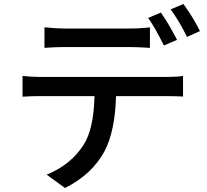

<svg xmlns="http://www.w3.org/2000/svg" viewBox="-20 -880 1040 963"><path d="M802 -652Q757 -743 723 -790L787 -817Q828 -758 868 -680ZM301 -644Q257 -644 203 -640V-743Q263 -737 300 -737H632Q686 -737 732 -743V-640Q668 -644 632 -644ZM814 -494Q867 -494 898 -499V-396Q852 -398 814 -398H562Q557 -223 505 -123Q443 -6 306 63L214 -4Q335 -53 399 -153Q450 -232 454 -398H184Q134 -398 93 -395V-499Q140 -494 184 -494ZM900 -860Q951 -789 983 -724L918 -695Q879 -774 836 -833Z"/></svg>

Font: Noto Sans S Chinese Medium
Style: Regular
Weight: 500
Designer: Ryoko NISHIZUKA  (kana & ideographs); Paul D. Hunt (Latin, Greek & Cyrillic); Wenlong ZHANG  (bopomofo); Sandoll Communi
Foundry: Adobe Systems Incorporated
Version: Version 1.000;PS 1;hotconv 1.0.78;makeotf.lib2.5.61930